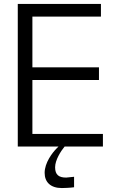

<svg xmlns="http://www.w3.org/2000/svg" viewBox="-20 -742 601 972"><path d="M355 153 315 157C279 157 259 144 259 105C259 68 288 23 307 0H501V-64H144V-337H481V-401H144V-658H491V-722H70V0H276L267 9C245 31 206 82 206 133C206 180 236 210 293 210C303 210 334 209 355 206Z"/></svg>

Font: Perun Light
Style: Regular
Weight: 300
Foundry: Copyright (c) Stefan Peev, Context Ltd, 2016
Version: Version 1.089